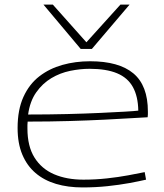

<svg xmlns="http://www.w3.org/2000/svg" viewBox="-20 -810 717 840"><path d="M341 10Q277 10 225 -5.5Q173 -21 135.5 -53Q98 -85 77.5 -134Q57 -183 57 -250Q57 -330 82.5 -386Q108 -442 152 -476Q196 -510 253 -526Q310 -542 374 -542Q500 -542 563.5 -489Q627 -436 627 -322Q627 -317 627 -310Q627 -303 626 -297Q604 -296 556 -293Q508 -290 438.5 -286.5Q369 -283 283.5 -280.5Q198 -278 101 -278Q100 -270 100 -263Q100 -256 100 -248Q100 -170 131 -120.5Q162 -71 217 -47.5Q272 -24 345 -24Q397 -24 447.5 -29.5Q498 -35 541 -43Q584 -51 613 -57L619 -24Q589 -17 545.5 -9Q502 -1 450 4.5Q398 10 341 10ZM103 -309Q193 -309 273.5 -311Q354 -313 418.5 -316Q483 -319 526 -321.5Q569 -324 585 -326Q584 -388 561.5 -429Q539 -470 492 -489.5Q445 -509 372 -509Q331 -509 287 -500Q243 -491 204.5 -468Q166 -445 138.5 -406Q111 -367 103 -309ZM547 -790 382 -596H333L170 -790H211L358 -625L507 -790Z"/></svg>

Font: Georama Expanded ExtraLight
Style: Regular
Weight: 250
Width: 7
Designer: Jean-Baptiste Levee
Foundry: Production Type
Version: Version 1.001